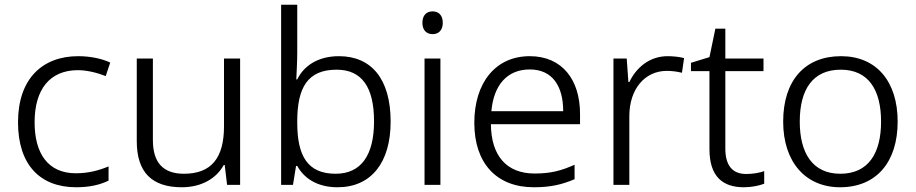

<svg xmlns="http://www.w3.org/2000/svg" viewBox="-20 -780 3863 810"><path d="M301 10C360 10 403 -1 438 -18V-78C400 -62 355 -49 300 -49C182 -49 126 -133 126 -264C126 -403 190 -484 309 -484C346 -484 391 -473 426 -459L445 -516C412 -532 362 -543 310 -543C160 -543 56 -449 56 -264C56 -85 149 10 301 10Z M993 -533H925V-247C925 -115 873 -47 756 -47C669 -47 625 -93 625 -189V-533H557V-184C557 -52 622 10 747 10C830 10 893 -27 924 -84H928L938 0H993Z M1234 -558V-760H1166V0H1216L1229 -80H1234C1262 -29 1317 10 1404 10C1546 10 1628 -94 1628 -267C1628 -449 1545 -543 1410 -543C1320 -543 1261 -501 1234 -445H1230C1231 -471 1234 -518 1234 -558ZM1400 -486C1506 -486 1558 -413 1558 -268C1558 -126 1504 -47 1396 -47C1277 -47 1234 -123 1234 -262V-268C1234 -412 1279 -486 1400 -486Z M1805 -732C1779 -732 1762 -715 1762 -684C1762 -653 1779 -636 1805 -636C1831 -636 1848 -653 1848 -684C1848 -715 1831 -732 1805 -732ZM1838 -533H1771V0H1838Z M2215 -543C2069 -543 1981 -429 1981 -262C1981 -91 2075 10 2232 10C2302 10 2350 -1 2404 -24V-85C2346 -59 2302 -48 2235 -48C2118 -48 2052 -122 2051 -256H2427V-300C2427 -443 2352 -543 2215 -543ZM2215 -487C2311 -487 2356 -416 2356 -311H2053C2063 -423 2121 -487 2215 -487Z M2797 -543C2719 -543 2664 -494 2635 -434H2631L2624 -533H2568V0H2635V-290C2635 -405 2701 -481 2793 -481C2815 -481 2837 -478 2857 -473L2866 -535C2846 -540 2821 -543 2797 -543Z M3128 -46C3070 -46 3040 -82 3040 -153V-480H3201V-533H3040V-659H2998L2973 -539L2895 -515V-480H2973V-151C2973 -33 3031 10 3118 10C3151 10 3184 3 3204 -5V-58C3185 -51 3156 -46 3128 -46Z M3767 -267C3767 -436 3678 -543 3528 -543C3376 -543 3284 -441 3284 -267C3284 -96 3379 10 3524 10C3678 10 3767 -97 3767 -267ZM3354 -267C3354 -404 3410 -486 3527 -486C3646 -486 3697 -398 3697 -267C3697 -134 3644 -47 3525 -47C3408 -47 3354 -134 3354 -267Z"/></svg>

Font: Noto Sans Thaana Light
Style: Regular
Weight: 300
Designer: David Williams
Foundry: Google Inc.
Version: Version 3.001